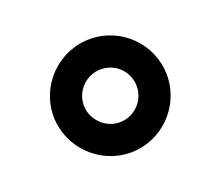

<svg xmlns="http://www.w3.org/2000/svg" viewBox="-64 -848 549 477"><g transform="rotate(-20 210.0 -610.0)"><path d="M210 -540C172 -540 140 -572 140 -610C140 -649 172 -680 210 -680C249 -680 280 -649 280 -610C280 -572 249 -540 210 -540ZM210 -760C128 -760 60 -693 60 -610C60 -528 128 -460 210 -460C293 -460 360 -528 360 -610C360 -693 293 -760 210 -760Z"/></g></svg>

Font: Goli SemiBold
Style: Regular
Weight: 600
Designer: jaikishan Patel
Foundry: MagicType
Version: Version 1.000;Glyphs 3.2 (3242)